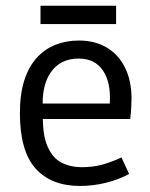

<svg xmlns="http://www.w3.org/2000/svg" viewBox="-20 -629 513 655"><path d="M252.9 5.4Q154.8 5.4 101.3 -54.2Q47.9 -113.8 47.9 -242.7Q47.9 -308.1 63 -355Q78.1 -401.9 105.5 -431.9Q132.8 -461.9 169.4 -476.3Q206.1 -490.7 249 -490.7Q304.2 -490.7 344.5 -466.6Q384.8 -442.4 406.7 -397.9Q428.7 -353.5 428.7 -293Q428.7 -281.7 427.7 -263.2Q426.8 -244.6 424.3 -223.1H126Q127 -164.6 141.6 -130.9Q159.2 -89.4 190.2 -74Q221.2 -58.6 258.3 -58.6Q297.9 -58.6 329.8 -67.6Q361.8 -76.7 394.5 -91.8L420.4 -35.6Q386.2 -16.6 342 -5.6Q297.9 5.4 252.9 5.4ZM354.5 -275.9V-277.8Q358.9 -347.2 331.3 -388.2Q303.7 -429.2 248.5 -429.2Q185.5 -429.2 153.3 -382.3Q125.5 -342.3 125.5 -275.9ZM118.2 -546.9V-609.4H376V-546.9Z"/></svg>

Font: Anaheim Medium
Style: Regular
Weight: 500
Version: Version 2.001